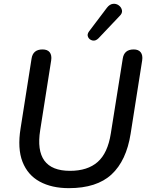

<svg xmlns="http://www.w3.org/2000/svg" viewBox="-20 -969 773 998"><path d="M338 9Q249 9 186.5 -25Q124 -59 97 -128Q70 -197 87 -302L144 -664Q151 -712 201 -712Q227 -712 238.5 -697Q250 -682 246 -655L189 -293Q155 -81 344 -81Q435 -81 487.5 -127Q540 -173 556 -275L618 -664Q625 -712 675 -712Q700 -712 711.5 -697Q723 -682 719 -655L659 -274Q637 -134 560 -62.5Q483 9 338 9ZM492 -770Q477 -755 461 -758.5Q445 -762 438 -776Q431 -790 443 -806L536 -929Q550 -947 567 -949Q584 -951 597.5 -941Q611 -931 614 -915.5Q617 -900 601 -885Z"/></svg>

Font: Nunito SemiBold
Style: Italic
Weight: 600
Italic angle: -9°
Designer: Vernon Adams
Foundry: Vernon Adams
Version: Version 3.601; ttfautohint (v1.8.2.53-6de2)